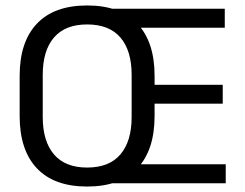

<svg xmlns="http://www.w3.org/2000/svg" viewBox="-20 -671 896 703"><path d="M299 12Q178 12 115 -54.8Q52 -121.5 52 -246V-393.5Q52 -517.5 115 -584.2Q178 -651 299 -651Q420 -651 483 -584.2Q546 -517.5 546 -393.5V-246Q546 -121.5 483 -54.8Q420 12 299 12ZM299 -57.5Q380 -57.5 421 -105.8Q462 -154 462 -242.5V-397Q462 -485.5 421 -533.5Q380 -581.5 299 -581.5Q218.5 -581.5 177.5 -533.5Q136.5 -485.5 136.5 -397V-242.5Q136.5 -154 177.5 -105.8Q218.5 -57.5 299 -57.5ZM378 0V-69.5H806.5V0ZM473 -291.5V-360.5H795.5V-291.5ZM377.5 -569.5V-639H803V-569.5Z"/></svg>

Font: Anek Bangla
Style: Regular
Weight: 400
Designer: Sulekha Rajkumar (Bangla), Yesha Goshar (Latin)
Foundry: Ek Type
Version: Version 1.003